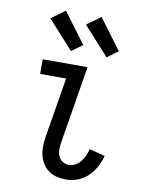

<svg xmlns="http://www.w3.org/2000/svg" viewBox="-87 -835 675 903"><g transform="rotate(10 250.0 -383.0)"><path d="M293 8Q270 8 248 3Q226 -2 208.5 -14.5Q191 -27 179.5 -45.5Q168 -64 163 -85Q158 -106 158.5 -129.5Q159 -153 163 -175L210 -460H86V-530H300L240 -164Q237 -147 236.5 -129.5Q236 -112 242 -96.5Q248 -81 261.5 -71.5Q275 -62 293 -62Q309 -62 324 -70.5Q339 -79 349.5 -92.5Q360 -106 366.5 -121Q373 -136 377 -152L452 -133Q444 -105 430.5 -79.5Q417 -54 396 -33.5Q375 -13 347.5 -2.5Q320 8 293 8ZM380 -591 258 -726 324 -774 432 -629ZM210 -591 88 -726 154 -774 262 -629Z"/></g></svg>

Font: Iosevka Slab
Style: Italic
Weight: 400
Italic angle: -9°
Monospace: yes
Designer: Belleve Invis
Foundry: Belleve Invis
Version: Version 11.1.0; ttfautohint (v1.8.3)